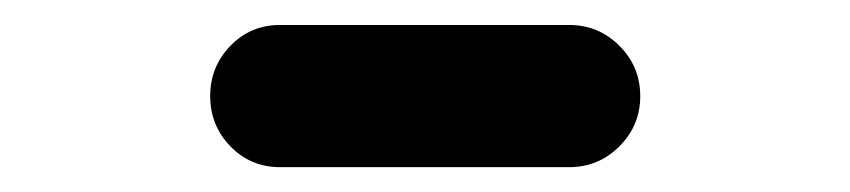

<svg xmlns="http://www.w3.org/2000/svg" viewBox="-20 -808 677 153"><path d="M203.1 -674.8Q179.7 -674.8 163.6 -691.4Q147.5 -708 147.5 -731.4Q147.5 -754.9 163.6 -771.5Q179.7 -788.1 203.1 -788.1H433.6Q457 -788.1 473.6 -771.5Q490.2 -754.9 490.2 -731.4Q490.2 -708 473.6 -691.4Q457 -674.8 433.6 -674.8Z"/></svg>

Font: Gen Jyuu Gothic Heavy
Style: Bold
Weight: 900
Designer: [Source Han Sans]
Ryoko NISHIZUKA  (kana & ideographs); Paul D. Hunt (Latin, Greek & Cyrillic); Wenlong ZHANG  (bopomofo
Version: Version 1.002.20150607